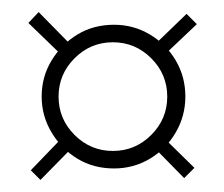

<svg xmlns="http://www.w3.org/2000/svg" viewBox="-20 -520 371 318"><path d="M169 -241Q135 -241 108.5 -257Q82 -273 65.5 -300.5Q49 -328 49 -360Q49 -393 65.5 -420Q82 -447 108.5 -463Q135 -479 169 -479Q201 -479 228 -463Q255 -447 271 -420Q287 -393 287 -360Q287 -328 271 -300.5Q255 -273 228 -257Q201 -241 169 -241ZM167 -270Q204 -270 230.5 -296.5Q257 -323 257 -360Q257 -397 230.5 -423.5Q204 -450 167 -450Q130 -450 103.5 -423.5Q77 -397 77 -360Q77 -323 103.5 -296.5Q130 -270 167 -270ZM47 -222 31 -238 84 -293 102 -278ZM285 -225 233 -278 249 -294 302 -242ZM249 -426 233 -443 289 -497 306 -480ZM87 -424 27 -482 44 -500 101 -442Z"/></svg>

Font: Smooch Sans Thin Light
Style: Regular
Weight: 300
Version: Version 1.010